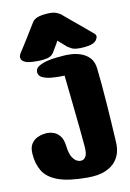

<svg xmlns="http://www.w3.org/2000/svg" viewBox="-88 -844 610 899"><g transform="rotate(-10 216.5 -394.5)"><path d="M110 -578Q75 -578 60 -585Q45 -592 42 -601.5Q39 -611 42 -618.5Q45 -626 45 -626Q45 -626 57 -644.5Q69 -663 84.5 -688Q100 -713 113 -734.5Q126 -756 130 -762Q138 -774 154.5 -780.5Q171 -787 202 -789Q234 -791 249.5 -782.5Q265 -774 265 -774Q265 -774 277 -763.5Q289 -753 308 -737.5Q327 -722 346.5 -705.5Q366 -689 381.5 -676Q397 -663 403 -658Q417 -646 404 -627Q391 -608 346 -604Q301 -600 284 -610Q267 -620 267 -620L226 -656Q226 -656 218.5 -642Q211 -628 196 -604Q186 -588 165.5 -583Q145 -578 127.5 -578Q110 -578 110 -578ZM231 -489Q231 -489 212.5 -488.5Q194 -488 169.5 -490Q145 -492 126.5 -500.5Q108 -509 107 -527Q106 -545 124 -555.5Q142 -566 165.5 -571.5Q189 -577 207 -578.5Q225 -580 225 -580Q225 -580 240 -581.5Q255 -583 278 -582Q301 -581 324.5 -573Q348 -565 365.5 -547Q383 -529 387 -496Q391 -463 395 -417.5Q399 -372 402.5 -324Q406 -276 408.5 -235Q411 -194 412.5 -168Q414 -142 414 -142Q414 -142 414.5 -127.5Q415 -113 410 -92Q405 -71 389 -50Q373 -29 340.5 -14.5Q308 0 254 0Q164 0 114 -18.5Q64 -37 43 -72Q22 -107 19 -155Q17 -186 29 -203Q41 -220 57.5 -227.5Q74 -235 86.5 -236.5Q99 -238 99 -238Q99 -238 110 -238Q121 -238 136 -232.5Q151 -227 164 -211.5Q177 -196 181 -165Q186 -124 198 -107Q210 -90 220.5 -86.5Q231 -83 231 -83Q231 -83 241 -83.5Q251 -84 260 -97Q269 -110 266 -146Q263 -182 257.5 -237Q252 -292 245 -357Q238 -422 231 -489Z"/></g></svg>

Font: Nerko One
Style: Regular
Weight: 400
Designer: Nermin Kahrimanovic
Foundry: Nermin Kahrimanovic
Version: Version 1.101